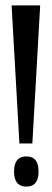

<svg xmlns="http://www.w3.org/2000/svg" viewBox="-20 -680 192 712"><path d="M52 -148 23 -660H129L100 -148ZM78 12Q32 12 32 -44Q32 -100 78 -100Q123 -100 123 -44Q123 12 78 12Z"/></svg>

Font: Bricolage Grotesque 48pt Condensed
Style: Regular
Weight: 400
Width: 3
Designer: Mathieu Triay
Foundry: Atelier Triay
Version: Version 1.000; ttfautohint (v1.8.4.7-5d5b);gftools[0.9.32]